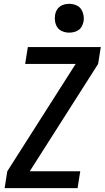

<svg xmlns="http://www.w3.org/2000/svg" viewBox="-20 -980 545 1000"><path d="M4 0 18 -88 374 -647H111L125 -735H505L491 -647L135 -88H398L384 0ZM340 -810Q323 -810 306 -816.5Q289 -823 279.5 -836.5Q270 -850 267 -867.5Q264 -885 267 -903Q269 -916 275.5 -927.5Q282 -939 292.5 -946.5Q303 -954 315.5 -957Q328 -960 341 -960Q358 -960 375 -953.5Q392 -947 401.5 -933.5Q411 -920 414.5 -902.5Q418 -885 415 -867Q412 -854 406 -842.5Q400 -831 389 -823.5Q378 -816 365.5 -813Q353 -810 340 -810Z"/></svg>

Font: Iosevka Semibold
Style: Italic
Weight: 600
Italic angle: -9°
Monospace: yes
Designer: Belleve Invis
Foundry: Belleve Invis
Version: Version 32.5.0; ttfautohint (v1.8.4)